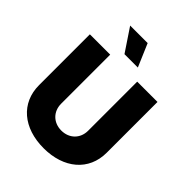

<svg xmlns="http://www.w3.org/2000/svg" viewBox="-262 -1096 1249 1249"><g transform="rotate(45 362.0 -472.0)"><path d="M361.8 9.3C546.9 9.3 672.9 -95.7 672.9 -260.3V-727.5H486.3V-275.9C486.3 -204.6 435.1 -153.3 361.8 -153.3C289.1 -153.3 237.8 -204.6 237.8 -275.9V-727.5H50.8V-260.3C50.8 -95.7 175.3 9.3 361.8 9.3ZM301.3 -795.4H424.3L356.9 -953.1H195.8Z"/></g></svg>

Font: Raveo ExtraBold
Style: Regular
Weight: 800
Designer: Jakub Foglar, Rasmus Andersson (Inter)
Foundry: Jakubfoglar.com
Version: Version 1.100;Glyphs 3.2.3 (3260)